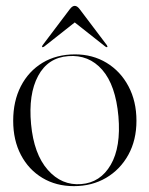

<svg xmlns="http://www.w3.org/2000/svg" viewBox="-20 -625 510 655"><path d="M236 -439.5Q296 -439.5 343.5 -410.8Q391 -382 418.2 -330.8Q445.5 -279.5 445.5 -213Q445.5 -147 417.8 -96.8Q390 -46.5 341.8 -18.2Q293.5 10 232 10Q171.5 10 124.8 -18Q78 -46 51.5 -96.2Q25 -146.5 25 -213Q25 -280 51.2 -331Q77.5 -382 125 -410.8Q172.5 -439.5 236 -439.5ZM257 3Q322.5 -2 357.8 -62.8Q393 -123.5 384 -228Q374.5 -334.5 328.8 -386.8Q283 -439 213 -433.5Q143.5 -428.5 110 -366Q76.5 -303.5 86 -201.5Q95.5 -99.5 143 -45.5Q190.5 8.5 257 3ZM346 -464.5Q344 -463 339.5 -466L235 -548.5L130.5 -466Q126 -463 124 -464.5Q122.5 -466.5 125.5 -471L218 -593.5Q226.5 -605 235 -605Q243.5 -605 252 -593.5L344.5 -471Q347.5 -466 346 -464.5Z"/></svg>

Font: Fraunces 144pt Light
Style: Regular
Weight: 300
Version: Version 1.000;[b76b70a41]